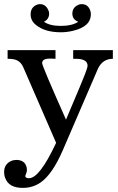

<svg xmlns="http://www.w3.org/2000/svg" viewBox="-36 -707 576 934"><path d="M406 -638Q406 -577 318 -557Q290 -550 260 -550Q184 -550 141 -584Q113 -605 113 -637Q113 -669 139 -682Q148 -687 158 -687Q185 -687 198 -660Q203 -651 203 -641Q203 -614 178 -601Q206 -581 260 -581Q314 -581 345 -601Q316 -612 316 -641Q316 -669 342 -682Q351 -687 361 -687Q392 -687 403 -656Q406 -648 406 -638ZM513 -421Q464 -421 441 -374L438 -367L269 25Q218 142 161 181Q123 207 75 207Q6 207 -11 158Q-16 146 -16 130Q-16 92 18 76Q30 71 43 71Q86 71 94 109Q95 116 95 123Q95 127 87 149Q87 160 105 160Q156 160 235 -8L237 -12L78 -378Q63 -414 28 -419Q18 -421 1 -421V-463H234V-421L208 -422H207Q169 -422 169 -400Q169 -386 282 -132Q284 -128 285 -125Q370 -325 377 -345Q390 -379 390 -387Q390 -421 333 -421Q347 -421 320 -421V-463H513Z"/></svg>

Font: cwTeXKai
Style: Medium
Weight: 500
Version: Version 1.17